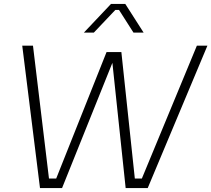

<svg xmlns="http://www.w3.org/2000/svg" viewBox="-20 -964 1083 984"><path d="M185 0 94 -730H149L231 -49H268L526 -697H602L671 -49H707L989 -730H1043L737 0H624L556 -642L298 0ZM410 -797 549 -944H622L716 -797H664L590 -913H571L461 -797Z"/></svg>

Font: Sora ExtraLight
Style: Italic
Weight: 200
Designer: Jonathan Barnbrook, Juli√°n Moncada
Version: Version 1.000